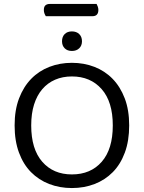

<svg xmlns="http://www.w3.org/2000/svg" viewBox="-20 -939 729 972"><path d="M212 -857Q208 -863 205 -871Q202 -879 202 -888Q202 -905 210 -912Q218 -919 232 -919H469Q472 -914 475 -905.5Q478 -897 478 -889Q478 -857 448 -857ZM634 -304Q634 -226 612 -166.5Q590 -107 551 -67.5Q512 -28 459 -7.5Q406 13 344 13Q282 13 229 -7.5Q176 -28 137 -67.5Q98 -107 76 -166.5Q54 -226 54 -304Q54 -382 76.5 -441Q99 -500 138 -540Q177 -580 230 -600.5Q283 -621 344 -621Q405 -621 458 -600.5Q511 -580 550 -540Q589 -500 611.5 -441Q634 -382 634 -304ZM551 -304Q551 -424 494.5 -488Q438 -552 344 -552Q297 -552 259 -535.5Q221 -519 194 -487.5Q167 -456 152.5 -410Q138 -364 138 -304Q138 -184 194 -120Q250 -56 344 -56Q439 -56 495 -120Q551 -184 551 -304ZM395 -730Q395 -708 381 -694.5Q367 -681 344 -681Q321 -681 307.5 -694.5Q294 -708 294 -730Q294 -753 307.5 -766.5Q321 -780 344 -780Q367 -780 381 -766.5Q395 -753 395 -730Z"/></svg>

Font: Baloo 2
Style: Regular
Weight: 400
Designer: Sarang Kulkarni and Ek Type
Foundry: Ek Type
Version: Version 1.640;hotconv 1.0.111;makeotfexe 2.5.65597; ttfautoh